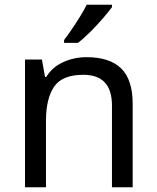

<svg xmlns="http://www.w3.org/2000/svg" viewBox="-20 -786 658 806"><path d="M85 -536H156L169 -463H174Q200 -505 246 -525.5Q292 -546 343 -546Q440 -546 488.5 -499Q537 -452 537 -349V0H450V-343Q450 -472 330 -472Q241 -472 207 -422Q173 -372 173 -278V0H85ZM450 -766V-756Q437 -738 412.5 -709.5Q388 -681 359.5 -652.5Q331 -624 307 -606H249V-618Q263 -636 281 -662.5Q299 -689 316 -716.5Q333 -744 344 -766Z"/></svg>

Font: BC Sans
Style: Regular
Weight: 400
Designer: Monotype Design Team
Province of B.C.
Foundry: Monotype Imaging Inc.
Version: Version 2.000;GOOG;noto-source:20170915:90ef993387c0